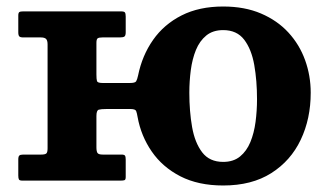

<svg xmlns="http://www.w3.org/2000/svg" viewBox="-20 -555 996 590"><path d="M561.8 -270Q561.8 -305.2 566.3 -339.5Q570.8 -373.7 582.1 -401.5Q593.5 -429.2 613.9 -445.9Q634.3 -462.5 665.8 -462.5Q707.8 -462.5 730.3 -433.1Q752.8 -403.7 761.3 -355.4Q769.8 -307 769.8 -250Q769.8 -214.8 765.3 -180.5Q760.8 -146.3 749.4 -118.5Q738 -90.8 717.6 -74.1Q697.3 -57.5 665.8 -57.5Q623.8 -57.5 601.3 -86.9Q578.8 -116.3 570.3 -164.6Q561.8 -213 561.8 -270ZM126.2 -99.5Q126.2 -86.5 122.2 -83.3Q118.2 -80 106.2 -80H51.5Q42.7 -80 39.5 -77.1Q36.2 -74.3 36.2 -64.8V-15.8Q36.2 -7 38.2 -3.5Q40.2 0 48.7 0H350.8Q359.3 0 362.8 -1.5Q366.3 -3 366.3 -11V-65Q366.3 -73.5 364 -76.8Q361.8 -80 353.3 -80H295.8Q283 -80 279.6 -84.9Q276.3 -89.8 276.3 -102.5V-198.5Q276.3 -215.7 283.4 -217.9Q290.5 -220 306.8 -220H380.8Q396 -220 398.4 -213.7Q400.8 -207.5 402.8 -195.5Q413.3 -137.2 446.3 -89.4Q479.3 -41.5 534.3 -13.2Q589.3 15 665.8 15Q753.8 15 813.6 -23Q873.5 -61 904.1 -125.5Q934.8 -190 934.8 -270Q934.8 -322.5 917.5 -370.3Q900.3 -418 866.3 -455Q832.3 -492 782 -513.5Q731.8 -535 665.8 -535Q592 -535 538 -507.6Q484 -480.3 450.4 -432.4Q416.8 -384.5 404.3 -323Q401.5 -310.2 398.3 -305.1Q395 -300 379.3 -300H295.3Q279.8 -300 278 -305.9Q276.3 -311.8 276.3 -326V-423.2Q276.3 -434.5 280.1 -437.2Q284 -440 294.8 -440H348.3Q358.3 -440 362.3 -442.7Q366.3 -445.5 366.3 -456V-504Q366.3 -513.5 363.8 -516.8Q361.3 -520 352.3 -520H51Q42.7 -520 39.5 -517.9Q36.2 -515.8 36.2 -507V-456Q36.2 -446.2 39.4 -443.1Q42.5 -440 51.5 -440H105.2Q117.2 -440 121.7 -435.2Q126.2 -430.5 126.2 -418.5Z"/></svg>

Font: Besley
Style: Regular
Weight: 400
Designer: Owen Earl
Foundry: indestructible type*
Version: Version 4.000